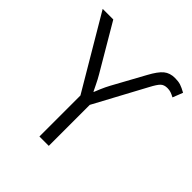

<svg xmlns="http://www.w3.org/2000/svg" viewBox="-190 -857 1000 1000"><g transform="rotate(45 309.5 -357.5)"><path d="M320 -302V0H251V-302L14 -703H92L242 -448Q255 -426 268 -399Q281 -372 285 -364H287Q290 -372 301 -398Q312 -424 325 -448L421 -623Q449 -675 473.5 -695Q498 -715 535 -715Q560 -715 577 -709.5Q594 -704 619 -690L597 -634Q582 -642 570.5 -646Q559 -650 544 -650Q520 -650 506.5 -637Q493 -624 473 -586Z"/></g></svg>

Font: Museo Sans Light
Style: Regular
Weight: 300
Designer: Jos Buivenga
Foundry: Jos Buivenga & Rosetta Type Foundry (extension, remastering)
Version: Version 3.600;PS 1.000;hotconv 1.0.88;makeotf.lib2.5.647800;